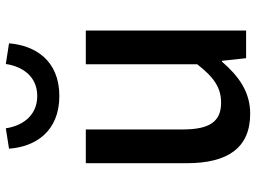

<svg xmlns="http://www.w3.org/2000/svg" viewBox="-130 -736 880 660"><g transform="rotate(-90 310.0 -406.0)"><path d="M249 14C324 14 378 -25 428 -83H431L440 0H535V-551H419V-168C374 -110 338 -86 287 -86C223 -86 195 -124 195 -218V-551H79V-204C79 -64 131 14 249 14ZM310 -642C433 -642 484 -726 491 -815L420 -826C412 -771 379 -718 310 -718C241 -718 207 -771 199 -826L129 -815C135 -726 187 -642 310 -642Z"/></g></svg>

Font: Noto Sans JP Medium
Style: Regular
Weight: 500
Designer: Ryoko NISHIZUKA 西塚涼子 (kana, bopomofo & ideographs); Paul D. Hunt (Latin, Greek & Cyrillic); Sandoll Communications 산돌커뮤니
Foundry: Adobe
Version: Version 2.004;hotconv 1.0.118;makeotfexe 2.5.65603